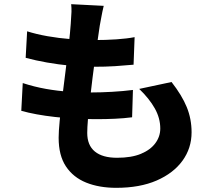

<svg xmlns="http://www.w3.org/2000/svg" viewBox="-20 -834 1040 920"><path d="M477 -806Q470 -777 466 -754Q462 -731 458 -711Q455 -691 449.5 -653Q444 -615 437 -565Q430 -515 423.5 -461.5Q417 -408 411 -356.5Q405 -305 401.5 -263.5Q398 -222 398 -197Q398 -138 434.5 -108Q471 -78 541 -78Q610 -78 655.5 -97Q701 -116 724.5 -148Q748 -180 748 -218Q748 -268 721.5 -315Q695 -362 647 -408L802 -441Q852 -377 875 -320.5Q898 -264 898 -200Q898 -124 854.5 -64Q811 -4 730.5 31Q650 66 537 66Q455 66 393 41Q331 16 296 -36.5Q261 -89 261 -174Q261 -204 266 -255.5Q271 -307 278.5 -369.5Q286 -432 294.5 -497Q303 -562 309.5 -620Q316 -678 319 -720Q322 -758 322.5 -777Q323 -796 321 -814ZM110 -684Q154 -670 208 -660.5Q262 -651 319 -646.5Q376 -642 428 -642Q487 -642 538 -645.5Q589 -649 625 -656L620 -524Q576 -520 531.5 -517Q487 -514 424 -514Q372 -514 315.5 -519.5Q259 -525 205 -534.5Q151 -544 103 -557ZM89 -436Q144 -418 200.5 -408Q257 -398 312 -394.5Q367 -391 419 -391Q463 -391 516.5 -394Q570 -397 617 -403L613 -272Q574 -267 531 -265Q488 -263 442 -263Q337 -263 243.5 -273.5Q150 -284 82 -303Z"/></svg>

Font: Noto Sans JP ExtraBold
Style: Regular
Weight: 800
Designer: Ryoko NISHIZUKA  (kana, bopomofo & ideographs); Paul D. Hunt (Latin, Greek & Cyrillic); Sandoll Communications , Soo-you
Foundry: Adobe
Version: Version 2.004-H2;hotconv 1.0.118;makeotfexe 2.5.65603